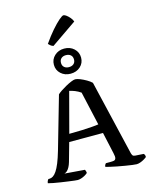

<svg xmlns="http://www.w3.org/2000/svg" viewBox="-166 -1304 1127 1411"><g transform="rotate(-15 397.5 -598.5)"><path d="M246 0Q241 0 222 -2Q203 -4 176 -8Q149 -12 120.5 -16Q92 -20 67 -25Q42 -30 27 -34Q27 -43 31 -51Q35 -59 39 -63H48Q61 -63 74.5 -71.5Q88 -80 102 -100.5Q116 -121 130.5 -156.5Q145 -192 161 -247L275 -644Q284 -653 302.5 -665.5Q321 -678 343.5 -690.5Q366 -703 386.5 -711.5Q407 -720 418 -720Q432 -720 454.5 -711Q477 -702 500.5 -688.5Q524 -675 538 -661L673 -89Q676 -79 680.5 -72Q685 -65 700 -64L763 -60Q766 -56 769 -53Q772 -50 773 -34Q765 -27 751.5 -19Q738 -11 722.5 -5.5Q707 0 694 0Q685 0 662 -3Q639 -6 609.5 -11Q580 -16 551 -21.5Q522 -27 499 -32.5Q476 -38 466 -41Q466 -51 471 -58Q476 -65 477 -66H511Q527 -66 538 -68Q549 -70 553 -82Q557 -94 550 -123L514 -286H257L217 -144Q211 -123 202.5 -107.5Q194 -92 184.5 -83Q175 -74 163 -71L316 -59Q317 -56 320 -49.5Q323 -43 323 -33Q315 -25 301 -17Q287 -9 272 -4.5Q257 0 246 0ZM273 -344Q325 -344 369.5 -346Q414 -348 447 -350.5Q480 -353 497 -356L439 -613Q417 -628 395.5 -636.5Q374 -645 354 -649ZM398 -768Q354 -768 324.5 -795Q295 -822 295 -863Q295 -904 324.5 -931.5Q354 -959 398 -959Q443 -959 472.5 -931.5Q502 -904 502 -863Q502 -822 472.5 -795Q443 -768 398 -768ZM398 -818Q421 -818 434.5 -830Q448 -842 448 -863Q448 -885 434.5 -897Q421 -909 398 -909Q376 -909 362.5 -897Q349 -885 349 -863Q349 -842 362.5 -830Q376 -818 398 -818ZM328 -998Q315 -1002 305.5 -1010Q296 -1018 292 -1023Q328 -1075 362 -1114Q396 -1153 421.5 -1175Q447 -1197 457 -1197Q465 -1197 478.5 -1187Q492 -1177 504.5 -1162Q517 -1147 522 -1132Z"/></g></svg>

Font: Texturina 12pt Medium
Style: Regular
Weight: 500
Designer: Guillermo Torres Carreño
Foundry: Omnibus-Type
Version: Version 1.002